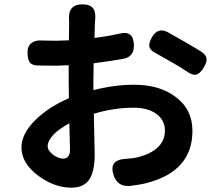

<svg xmlns="http://www.w3.org/2000/svg" viewBox="-20 -822 1020 886"><path d="M309 44Q232 44 158 -10Q79 -68 79 -142Q79 -204 143 -268Q204 -328 298 -369L297 -438V-521L245 -519Q176 -519 152 -520Q126 -521 116 -536Q108 -548 107 -578.5Q106 -609 126 -624Q145 -638 178 -635Q202 -634 241 -634L298 -636L299 -716Q299 -721 299 -726Q291 -802 360 -802Q396 -802 410 -783Q423 -766 419 -728Q419 -726 418.5 -722Q418 -718 418 -717L416 -647Q474 -654 533 -667Q596 -683 598 -613Q599 -561 551 -551Q490 -540 412 -530L411 -442V-406Q508 -431 599 -431Q717 -431 790 -375Q868 -318 868 -218Q868 -30 652 24Q627 30 580 36H577Q524 40 505 -11Q479 -86 563 -89Q587 -91 599 -93Q663 -105 700 -135Q741 -168 741 -219Q741 -268 701.5 -296.5Q662 -325 597 -325Q505 -325 413 -297L415 -203L417 -110Q417 -24 387 13Q361 44 309 44ZM271 -90Q303 -90 303 -131L300 -253Q252 -227 227 -201Q200 -172 200 -147Q200 -127 226 -107Q252 -90 271 -90ZM844 -491Q809 -514 776 -533Q720 -565 695 -579Q671 -591 669 -609Q667 -625 681 -650Q707 -696 751 -675L753 -674Q809 -643 836 -627Q883 -600 908 -584Q931 -569 933 -553Q936 -537 921 -512Q904 -483 887 -478Q870 -473 844 -491Z"/></svg>

Font: GenSenRounded2 TW B
Style: Regular
Weight: 700
Version: Version 2.000;PS 2;hotconv 16.6.51;makeotf.lib2.5.65220 DEVE